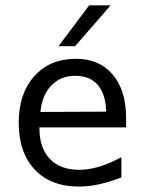

<svg xmlns="http://www.w3.org/2000/svg" viewBox="-20 -684 540 716"><path d="M450.2 -245.1V-209H127V-207Q127 -131.8 166 -91.3Q205.1 -50.8 275.4 -50.8Q311.5 -50.8 350.1 -62.5Q388.7 -74.2 432.6 -97.7V-22.5Q390.6 -5.9 351.1 2.9Q311.5 11.7 274.4 11.7Q168.9 11.7 109.4 -51.8Q49.8 -115.2 49.8 -226.6Q49.8 -335 107.9 -399.9Q166 -464.8 263.7 -464.8Q350.6 -464.8 400.4 -405.8Q450.2 -346.7 450.2 -245.1ZM376 -267.6Q374 -333 344.7 -367.2Q315.4 -401.4 259.8 -401.4Q207 -401.4 171.9 -365.7Q136.7 -330.1 130.9 -266.6ZM312.5 -664.1H392.6L259.8 -511.7H198.2Z"/></svg>

Font: BabelStone Irk Bitig Colour
Style: Regular
Weight: 400
Designer: Andrew West
Foundry: BabelStone
Version: Version 1.03 June 7, 2023